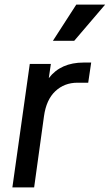

<svg xmlns="http://www.w3.org/2000/svg" viewBox="-20 -818 479 838"><path d="M34 0 110 -539H202L193 -477Q245 -545 345 -545H378L365 -457H318Q261 -457 221.5 -420Q182 -383 172 -311L129 0ZM211 -640 313 -798H439L304 -640Z"/></svg>

Font: Plus Jakarta Sans Medium
Style: Italic
Weight: 500
Italic angle: -8°
Designer: Gumpita Rahayu
Foundry: Tokotype
Version: Version 2.071; ttfautohint (v1.8.4.7-5d5b);gftools[0.9.29]